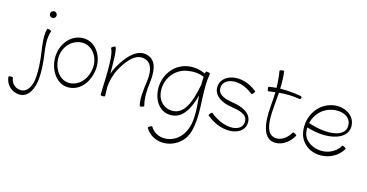

<svg xmlns="http://www.w3.org/2000/svg" viewBox="-127 -1264 3985 2086"><g transform="rotate(15 1865.5 -221.0)"><path d="M309 -709C309 -719 305 -729 298 -736C291 -743 282 -747 272 -747C262 -747 252 -743 245 -736C238 -729 234 -719 234 -709C234 -699 238 -690 245 -683C252 -676 262 -672 272 -672C282 -672 291 -676 298 -683C305 -690 309 -699 309 -709ZM248 -542C225 -476 241 -357 255 -264C267 -177 274 -89 267 -1C260 87 222 175 142 175C80 175 29 127 25 65C25 61 13 58 -1 59C-14 60 -25 64 -25 68C-19 156 54 225 142 225C243 225 294 113 302 1C309 -89 302 -180 289 -269C277 -355 266 -443 295 -525C297 -529 288 -536 275 -541C262 -545 250 -546 248 -542Z M644 12C777 3 863 -125 873 -265C884 -418 781 -556 641 -546C504 -536 411 -408 411 -267C411 -116 507 22 644 12ZM446 -267C446 -385 529 -488 644 -496C760 -504 847 -392 838 -268C830 -150 754 -45 641 -37C527 -29 446 -142 446 -267Z M972 -521C1001 -470 1001 -354 1001 -267C1001 -178 994 -89 994 0C994 4 1005 8 1019 8C1033 8 1044 4 1044 0C1044 -35 1043 -70 1041 -105C1049 -177 1066 -248 1101 -312C1165 -429 1259 -543 1369 -498C1450 -465 1454 -361 1442 -269C1429 -177 1415 -68 1435 6C1436 11 1448 11 1461 8C1474 4 1484 -2 1483 -6C1461 -90 1465 -178 1476 -264C1491 -377 1487 -504 1389 -544C1259 -597 1146 -466 1070 -328C1057 -304 1046 -278 1037 -251C1037 -256 1036 -261 1036 -267C1036 -362 1036 -510 1016 -546C1013 -550 1002 -547 990 -540C978 -533 970 -525 972 -521Z M2032 -538C2030 -531 2029 -524 2028 -517C1964 -545 1894 -558 1825 -545C1658 -516 1555 -347 1586 -175C1602 -84 1661 -2 1750 12C1905 37 1982 -99 2029 -271C2036 -185 2045 -99 2039 -14C2033 68 2008 149 1950 207C1851 306 1690 300 1625 187C1622 184 1611 186 1599 193C1587 200 1579 209 1581 212C1663 354 1863 365 1985 243C2051 177 2067 81 2074 -11C2086 -184 2051 -358 2081 -529C2082 -533 2071 -539 2058 -541C2044 -543 2032 -542 2032 -538ZM1758 -37C1686 -49 1633 -108 1620 -181C1594 -328 1688 -471 1834 -496C1898 -508 1965 -505 2024 -479C2022 -450 2021 -421 2022 -392C1984 -196 1926 -10 1758 -37Z M2185 -88C2383 78 2628 26 2618 -134C2613 -231 2508 -276 2405 -291C2324 -304 2236 -326 2231 -401C2223 -526 2415 -566 2572 -434C2576 -431 2586 -438 2595 -448C2603 -459 2608 -470 2605 -472C2420 -627 2186 -557 2196 -399C2202 -306 2299 -257 2397 -242C2482 -229 2579 -211 2584 -132C2591 -1 2387 17 2217 -126C2214 -129 2204 -122 2195 -112C2186 -101 2182 -90 2185 -88Z M2743 -509C2769 -513 2794 -517 2820 -520C2819 -464 2815 -409 2810 -354C2795 -178 2815 12 2961 12C3047 12 3118 -46 3161 -121C3163 -125 3155 -133 3143 -140C3131 -147 3120 -150 3117 -146C3083 -87 3029 -38 2961 -38C2837 -38 2832 -202 2845 -350C2850 -406 2855 -465 2859 -524C2936 -531 3015 -530 3092 -516C3099 -515 3107 -521 3108 -531C3110 -540 3105 -549 3098 -551C3019 -564 2940 -572 2861 -570C2863 -642 2862 -710 2853 -764C2852 -769 2840 -770 2827 -768C2813 -765 2803 -760 2803 -756C2814 -694 2819 -631 2820 -568C2791 -566 2763 -563 2735 -558C2730 -557 2729 -546 2731 -532C2734 -518 2739 -508 2743 -509Z M3716 -121C3718 -125 3710 -133 3698 -140C3686 -147 3675 -150 3673 -146C3624 -61 3524 -20 3427 -37C3346 -51 3272 -102 3258 -181C3255 -201 3253 -221 3254 -240C3502 -160 3743 -227 3712 -403C3693 -510 3577 -565 3463 -545C3296 -516 3193 -347 3224 -175C3241 -78 3320 -5 3418 12C3536 33 3656 -18 3716 -121ZM3472 -496C3564 -513 3662 -481 3677 -397C3705 -241 3483 -214 3261 -291C3284 -393 3363 -477 3472 -496Z"/></g></svg>

Font: Nupuram Thin
Style: Regular
Weight: 100
Designer: Santhosh Thottingal (santhosh.thottingal@gmail.com)
Foundry: SMC
Version: Version 1.000